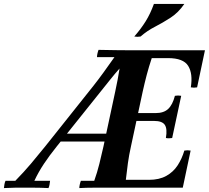

<svg xmlns="http://www.w3.org/2000/svg" viewBox="-76 -956 1064 978"><path d="M863 -189Q879 -192 895 -189L855 0H477Q443 0 403 0Q363 0 328 2Q328 -6 330.5 -17Q333 -28 336 -35H404Q419 -77 430 -121Q441 -165 451 -210L511 -490Q518 -521 523.5 -551.5Q529 -582 533 -607Q521 -594 509.5 -580Q498 -566 485 -550L213 -210Q176 -164 148 -122Q120 -80 99 -35H179Q178 -26 176.5 -16.5Q175 -7 171 2Q131 0 94.5 0Q58 0 41 0Q23 0 1.5 0Q-20 0 -56 2Q-55 -7 -53.5 -16.5Q-52 -26 -48 -35H2Q46 -80 81.5 -122Q117 -164 154 -210L400 -519Q423 -548 451 -586.5Q479 -625 507 -665H418Q418 -673 420.5 -684Q423 -695 426 -702Q479 -701 514.5 -700.5Q550 -700 576 -700Q602 -700 625 -700H968L928 -511Q912 -508 896 -511Q907 -581 882.5 -620.5Q858 -660 780 -660H697Q682 -615 671.5 -575Q661 -535 651 -490L591 -210Q581 -165 575.5 -125Q570 -85 565 -40H683Q735 -40 771 -60Q807 -80 829 -114Q851 -148 863 -189ZM502 -235H222L240 -275H510ZM815 -468Q831 -471 847 -468L801 -253Q784 -250 769 -253Q777 -300 763.5 -320Q750 -340 709 -340H549L557 -380H717Q758 -380 780.5 -401Q803 -422 815 -468ZM863 -936Q833 -892 793 -866Q753 -840 713 -819.5Q673 -799 640 -770Q624 -767 608 -770Q642 -809 666 -847.5Q690 -886 708 -936Z"/></svg>

Font: Poltawski Nowy SemiBold
Style: Italic
Weight: 600
Italic angle: -12°
Version: Version 1.001;gftools[0.9.25]